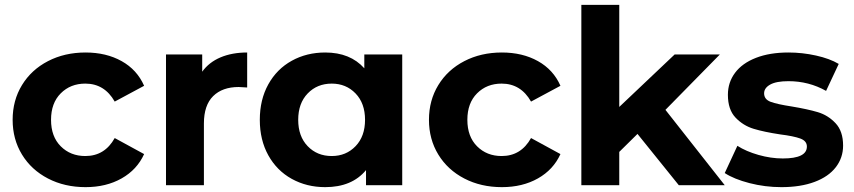

<svg xmlns="http://www.w3.org/2000/svg" viewBox="-20 -762 3513 790"><path d="M32 -269Q32 -349 70.5 -412Q109 -475 177.5 -510.5Q246 -546 332 -546Q417 -546 480.5 -510.5Q544 -475 573 -409L452 -344Q410 -418 331 -418Q270 -418 230 -378Q190 -338 190 -269Q190 -200 230 -160Q270 -120 331 -120Q411 -120 452 -194L573 -128Q544 -64 480.5 -28Q417 8 332 8Q246 8 177.5 -27.5Q109 -63 70.5 -126Q32 -189 32 -269Z M997 -546V-402Q971 -404 962 -404Q895 -404 857 -366.5Q819 -329 819 -254V0H663V-538H812V-467Q840 -506 887.5 -526Q935 -546 997 -546Z M1635 -538V0H1486V-62Q1428 8 1318 8Q1242 8 1180.5 -26Q1119 -60 1084 -123Q1049 -186 1049 -269Q1049 -352 1084 -415Q1119 -478 1180.5 -512Q1242 -546 1318 -546Q1421 -546 1479 -481V-538ZM1482 -269Q1482 -337 1443 -377.5Q1404 -418 1345 -418Q1285 -418 1246 -377.5Q1207 -337 1207 -269Q1207 -201 1246 -160.5Q1285 -120 1345 -120Q1404 -120 1443 -160.5Q1482 -201 1482 -269Z M1745 -269Q1745 -349 1783.5 -412Q1822 -475 1890.5 -510.5Q1959 -546 2045 -546Q2130 -546 2193.5 -510.5Q2257 -475 2286 -409L2165 -344Q2123 -418 2044 -418Q1983 -418 1943 -378Q1903 -338 1903 -269Q1903 -200 1943 -160Q1983 -120 2044 -120Q2124 -120 2165 -194L2286 -128Q2257 -64 2193.5 -28Q2130 8 2045 8Q1959 8 1890.5 -27.5Q1822 -63 1783.5 -126Q1745 -189 1745 -269Z M2603 -211 2528 -137V0H2372V-742H2528V-322L2756 -538H2942L2718 -310L2962 0H2773Z M2962 -50 3014 -162Q3050 -139 3101 -124.5Q3152 -110 3201 -110Q3300 -110 3300 -159Q3300 -182 3273 -192Q3246 -202 3190 -209Q3124 -219 3081 -232Q3038 -245 3006.5 -278Q2975 -311 2975 -372Q2975 -423 3004.5 -462.5Q3034 -502 3090.5 -524Q3147 -546 3224 -546Q3281 -546 3337.5 -533.5Q3394 -521 3431 -499L3379 -388Q3308 -428 3224 -428Q3174 -428 3149 -414Q3124 -400 3124 -378Q3124 -353 3151 -343Q3178 -333 3237 -324Q3303 -313 3345 -300.5Q3387 -288 3418 -255Q3449 -222 3449 -163Q3449 -113 3419 -74Q3389 -35 3331.5 -13.5Q3274 8 3195 8Q3128 8 3064 -8.5Q3000 -25 2962 -50Z"/></svg>

Font: Idrija
Style: Bold
Weight: 700
Designer: Julieta Ulanovsky
Foundry: Julieta Ulanovsky
Version: Version 7.200